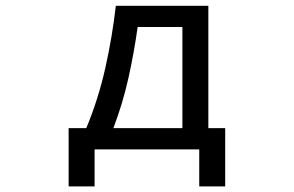

<svg xmlns="http://www.w3.org/2000/svg" viewBox="-20 -539 1040 679"><path d="M222.7 120.1V-85.9H285.2Q328.1 -189.5 352.5 -298.8Q377 -408.2 389.6 -518.6H716.8V-85.9H776.4V120.1H684.6V-10.7H314.5V120.1ZM380.9 -85.9H625V-443.4H466.8Q454.1 -352.5 434.1 -262.7Q414.1 -172.9 380.9 -85.9Z"/></svg>

Font: Kosugi
Style: Regular
Weight: 400
Version: Version 4.002